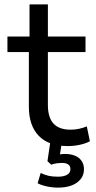

<svg xmlns="http://www.w3.org/2000/svg" viewBox="-20 -659 441 878"><path d="M291 9Q202 9 157 -38Q112 -85 112 -171V-421H14V-492H115V-639H199V-492H371V-421H199V-179Q199 -122 224.5 -94Q250 -66 303 -66Q323 -66 341.5 -70Q360 -74 377 -81L391 -13Q373 -3 345.5 3Q318 9 291 9ZM246 199Q220 199 194.5 193.5Q169 188 152 179L166 132Q185 141 202.5 145Q220 149 245 149Q271 149 286.5 140.5Q302 132 302 114Q302 100 292 93Q282 86 263 86Q253 86 241 87.5Q229 89 214 94L197 78L211 -16H264L252 61L227 52Q238 49 252 47Q266 45 278 45Q302 45 321.5 52.5Q341 60 352.5 76Q364 92 364 115Q364 141 349 160Q334 179 307.5 189Q281 199 246 199Z"/></svg>

Font: Nunito Sans 9pt
Style: Regular
Weight: 400
Version: Version 3.101;gftools[0.9.27]